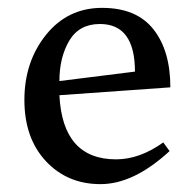

<svg xmlns="http://www.w3.org/2000/svg" viewBox="-20 -452 490 488"><path d="M275 -47Q335 -47 395 -90L411 -68Q320 16 235.5 16Q151 16 96.5 -42.5Q42 -101 42 -198Q42 -295 97 -363.5Q152 -432 239.5 -432Q327 -432 370 -377.5Q413 -323 413 -230L131 -210Q139 -47 275 -47ZM234 -391Q181 -391 156 -348.5Q131 -306 131 -246L323 -270Q323 -391 234 -391Z"/></svg>

Font: Buenard
Style: Regular
Weight: 400
Designer: Gustavo Ibarra
Foundry: FontFuror
Version: Version 1.001 2011